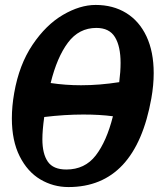

<svg xmlns="http://www.w3.org/2000/svg" viewBox="-20 -749 642 777"><path d="M28 -270Q28 -319 37.5 -373Q57.5 -487.5 111.8 -568Q166 -648.5 234.8 -688.8Q303.5 -729 367 -729Q437.5 -729 490.5 -696.5Q543.5 -664 572.8 -601.8Q602 -539.5 602 -453Q602 -404.5 592.5 -351Q528.5 8 257 8Q195.5 8 143.2 -23Q91 -54 59.5 -116.8Q28 -179.5 28 -270ZM437 -278.5Q384 -285.5 317.5 -285.5Q242 -285.5 159 -275.5Q151.5 -221.5 151.5 -185.5Q151.5 -126.5 173.5 -94.8Q195.5 -63 248.5 -63Q323.5 -63 367.5 -120Q411.5 -177 437 -278.5ZM308 -404Q383 -404 462.5 -416.5Q468 -459.5 468 -494.5Q468 -561.5 445.2 -598.8Q422.5 -636 370 -636Q299.5 -636 255 -576.5Q210.5 -517 185 -413Q245 -404 308 -404Z"/></svg>

Font: JuliaMono Black
Style: Italic
Weight: 900
Italic angle: -9°
Monospace: yes
Designer: cormullion
Foundry: corm
Version: Version 0.057; ttfautohint (v1.8.4)